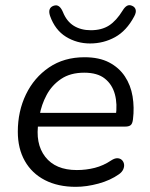

<svg xmlns="http://www.w3.org/2000/svg" viewBox="-20 -718 582 747"><path d="M274.8 8.9Q205.6 8.9 154.8 -17.2Q104 -43.4 76.7 -91.6Q49.3 -139.7 49.3 -205.6Q49.3 -285 80.9 -350.5Q112.5 -416.1 170.8 -455.7Q229.2 -495.3 308.7 -495.3Q366 -495.3 404.6 -475.1Q443.2 -454.9 465.9 -420.7Q488.6 -386.5 495.8 -343.1Q503 -299.7 497.4 -254.3Q495.4 -237 488.6 -231.3Q481.7 -225.5 467.3 -225.5H111.7L119.5 -279H448.3L430.3 -265.6Q437.3 -313 427 -351.1Q416.7 -389.3 387.9 -412.2Q359.2 -435.2 307.7 -435.2Q253.6 -435.2 217.5 -410.7Q181.4 -386.2 161.3 -348.3Q141.1 -310.5 134 -269.2L130.1 -245.1Q115.9 -159.9 155.9 -108.1Q195.9 -56.4 278.9 -56.4Q315.3 -56.4 348.9 -65Q382.5 -73.6 412.7 -93.9Q426.4 -102.8 436.9 -102.4Q447.4 -101.9 454.1 -95.6Q460.7 -89.3 462.5 -79.8Q464.2 -70.2 459.6 -59.4Q454.9 -48.7 443.2 -40.3Q409.2 -16.2 363.1 -3.7Q316.9 8.9 274.8 8.9ZM330.4 -548.9Q278.9 -548.9 236.6 -575Q194.3 -601.2 174.8 -655.9Q169.4 -672.2 173.3 -682Q177.2 -691.8 189 -695.7Q200.3 -699.7 209.2 -693.5Q218 -687.3 224.9 -671Q239.4 -634.7 267.3 -617.5Q295.2 -600.4 333.3 -600.4Q375.5 -600.4 404.2 -618.8Q432.8 -637.3 457.5 -677.6Q465.3 -690.4 473.9 -695.3Q482.6 -700.2 493.3 -695.7Q504.6 -691.3 507.7 -680.7Q510.9 -670 501.9 -653.7Q472.3 -598.1 427.7 -573.5Q383 -548.9 330.4 -548.9Z"/></svg>

Font: Nunito Variable Extra Light
Style: Italic
Weight: 200
Italic angle: -9°
Designer: Vernon Adams
Foundry: Vernon Adams
Version: Version 3.602